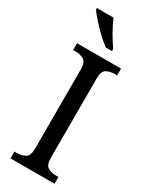

<svg xmlns="http://www.w3.org/2000/svg" viewBox="-237 -981 815 1031"><g transform="rotate(30 170.5 -465.5)"><path d="M34 0V-42H50Q79 -42 100.5 -54.5Q122 -67 122 -113V-601Q122 -647 100.5 -659.5Q79 -672 50 -672H34V-714H307V-672H292Q261 -672 240.5 -659.5Q220 -647 220 -601V-113Q220 -67 241 -54.5Q262 -42 292 -42H307V0ZM180 -771Q155 -789 125 -817.5Q95 -846 69.5 -875Q44 -904 32 -921V-931H135Q149 -897 173 -855Q197 -813 218 -784V-771Z"/></g></svg>

Font: Noto Serif Khmer SemiCondensed
Style: Regular
Weight: 400
Width: 4
Designer: Danh Hong and the Monotype Design Team
Foundry: Monotype Imaging Inc.
Version: Version 2.004; ttfautohint (v1.8.4.7-5d5b)